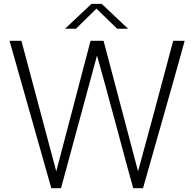

<svg xmlns="http://www.w3.org/2000/svg" viewBox="-20 -983 1002 1003"><path d="M298.8 0H248Q211.4 -129.4 138.9 -385Q66.4 -640.6 29.8 -770H91.8L273.9 -87.9Q289.6 -148.9 453.1 -770H521L701.2 -87.9Q771.5 -343.3 884.8 -770H944.8Q904.3 -622.6 829.1 -358.6Q753.9 -94.7 727.1 0H675.8Q650.4 -90.3 588.9 -320.1Q527.3 -549.8 486.8 -692.9ZM458 -962.9H511.2L648.9 -833H591.8L483.9 -938L377 -833H319.8Q439.5 -945.8 458 -962.9Z"/></svg>

Font: Junction Light
Style: Regular
Weight: 300
Designer: Caroline Hadilaksono
Foundry: Caroline Hadilaksono
Version: Version 1.002